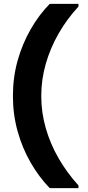

<svg xmlns="http://www.w3.org/2000/svg" viewBox="-20 -831 457 996"><path d="M238 145Q182 87 139 12.5Q96 -62 71.5 -149.5Q47 -237 47 -333Q47 -430 71.5 -517Q96 -604 139 -679Q182 -754 238 -811H387V-797Q327 -732 284 -657Q241 -582 217.5 -500Q194 -418 194 -333Q194 -248 217.5 -166Q241 -84 284.5 -9Q328 66 387 131V145Z"/></svg>

Font: DM Sans 11pt Black
Style: Regular
Weight: 900
Version: Version 4.004;gftools[0.9.30]